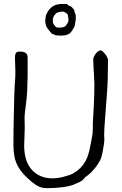

<svg xmlns="http://www.w3.org/2000/svg" viewBox="-20 -969 634 1001"><path d="M309 -908Q304 -908 302 -908Q282 -907 272 -899Q255 -883 255 -862Q255 -853 258 -846Q259 -843 268 -832Q270 -828 274.5 -826.5Q279 -825 288 -825Q289 -825 291 -825Q306 -825 315 -829Q324 -834 331 -846Q337 -856 337 -861.5Q337 -867 337 -868Q337 -870 334 -889Q333 -897 320 -904Q314 -907 312 -908Q309 -908 309 -908ZM219 -888Q230 -915 246 -929Q261 -942 277 -945Q298 -950 305 -948Q309 -948 314 -948Q331 -950 335 -943Q337 -941 339 -939Q340 -939 343 -938H344Q349 -938 358 -928Q368 -917 368 -912V-908Q369 -906 370 -904Q371 -900 372 -897Q375 -895 375 -881Q376 -878 375 -869Q371 -840 370 -835Q370 -832 358 -813Q350 -799 344 -796V-795Q328 -786 320 -785Q302 -784 301 -783Q299 -783 286 -784L270 -785Q267 -788 256 -791Q250 -793 247 -797L240 -805Q224 -824 221 -833Q216 -847 216 -856Q216 -860 216 -861Q218 -886 219 -888ZM358 -4Q337 3 310 6.5Q283 10 257.5 11Q232 12 222 12Q192 12 167 -5Q142 -22 124 -40Q102 -60 88.5 -78.5Q75 -97 66.5 -116Q58 -135 54.5 -157Q51 -179 50 -207Q50 -287 52 -370Q54 -503 59 -556Q60 -567 60 -578.5Q60 -590 60 -604Q60 -619 59 -634.5Q58 -650 58 -668Q58 -683 62 -691.5Q66 -700 84 -700Q104 -700 114 -693Q124 -686 124 -667Q124 -621 124 -574Q123 -492 118 -449Q116 -431 114 -415Q112 -399 110 -383Q108 -366 108 -350Q108 -346 108.5 -333.5Q109 -321 109 -299Q109 -277 107.5 -254Q106 -231 106 -210Q106 -174 114.5 -143Q123 -112 141.5 -89Q160 -66 188.5 -52.5Q217 -39 256 -39Q265 -39 280 -41Q295 -43 310.5 -47Q326 -51 341 -56Q356 -61 366 -68Q404 -90 425 -128Q442 -157 451 -209Q453 -220 455.5 -231.5Q458 -243 460 -257Q462 -267 463 -277Q464 -287 464 -298Q464 -311 464 -322Q464 -333 465 -343Q468 -390 470 -437Q472 -484 472 -532Q472 -548 470 -580L468 -612Q466 -644 466 -660Q466 -665 469.5 -673Q473 -681 478.5 -688.5Q484 -696 491 -701Q498 -706 504 -706Q511 -706 516 -701Q518 -699 519.5 -696.5Q521 -694 523 -693Q532 -683 535.5 -677Q539 -671 543 -661Q544 -659 544 -657Q544 -656 543.5 -654.5Q543 -653 543 -650Q543 -553 538 -487Q527 -339 526 -327Q525 -310 524 -295Q523 -280 523 -266Q523 -260 523.5 -254.5Q524 -249 524 -242Q524 -233 521.5 -215.5Q519 -198 515.5 -179.5Q512 -161 507 -145Q504 -136 496 -123L491 -115L489 -112Q487 -109 485 -105.5Q483 -102 481 -100Q472 -90 464 -80Q450 -64 446 -62Q440 -57 434 -52Q424 -46 422 -43Q414 -30 395 -20Z"/></svg>

Font: ToneOZ-Pinyin-Tsuipita-TC
Style: Regular
Weight: 400
Designer: ÂÆ£ÂøóÂáåJeffrey Xuan(jeffreyx@gmail.com, ToneOZ.com) ÈòøÂù§(cjkFonts)
Foundry: ToneOZ
Version: Version 0.24071